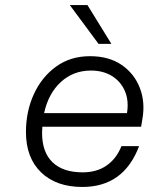

<svg xmlns="http://www.w3.org/2000/svg" viewBox="-20 -733 589 762"><path d="M257 -713H327L422 -559H371ZM83 -209Q83 -291 114.5 -359.5Q146 -428 203 -469Q260 -510 337 -510Q412 -510 462.5 -475.5Q513 -441 535 -384Q557 -327 545 -260L540 -230H148Q147 -218 147 -205Q147 -129 188.5 -89Q230 -49 308 -49Q364 -49 403 -76Q442 -103 462 -153H532Q471 9 307 9Q203 9 143 -49Q83 -107 83 -209ZM341 -453Q271 -453 221.5 -407.5Q172 -362 155 -284H484Q492 -334 475.5 -372Q459 -410 424 -431.5Q389 -453 341 -453Z"/></svg>

Font: Overused Grotesk Book
Style: Italic
Weight: 350
Italic angle: -10°
Version: Version 0.003